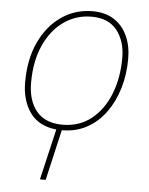

<svg xmlns="http://www.w3.org/2000/svg" viewBox="-54 -583 674 868"><g transform="rotate(5 282.5 -149.0)"><path d="M214 9Q134 1 94.5 -54Q55 -109 55 -192Q55 -297 91.5 -374.5Q128 -452 190.5 -495Q253 -538 331 -538Q390 -538 429.5 -512Q469 -486 489.5 -441Q510 -396 510 -338Q510 -267 491.5 -204.5Q473 -142 438 -93.5Q403 -45 353 -17.5Q303 10 239 10L186 240H160ZM240 -15Q316 -15 370.5 -58.5Q425 -102 454 -175.5Q483 -249 483 -339Q483 -415 444.5 -464Q406 -513 329 -513Q259 -513 203 -473.5Q147 -434 114.5 -362Q82 -290 82 -192Q82 -111 121.5 -63Q161 -15 240 -15Z"/></g></svg>

Font: Noto Sans Thin
Style: Italic
Weight: 100
Italic angle: -12°
Designer: Monotype Design Team
Foundry: Monotype Imaging Inc.
Version: Version 2.013; ttfautohint (v1.8.4.7-5d5b)